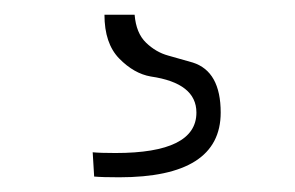

<svg xmlns="http://www.w3.org/2000/svg" viewBox="-20 -20 401 261"><path d="M122 0H163Q165 25 178.5 38Q192 51 208.5 55.5Q225 60 242 65Q280 77 280 133Q280 221 142 221Q119 221 108 220L106 187Q116 188 137 188Q247 188 247 133Q247 93 185 84Q162 80 142 59.5Q122 39 122 0Z"/></svg>

Font: Bubbler One
Style: Regular
Weight: 400
Designer: Brenda Gallo (gbrenda1987@gmail.com)
Foundry: Brenda Gallo
Version: Version 1.003